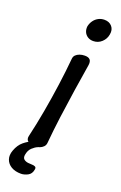

<svg xmlns="http://www.w3.org/2000/svg" viewBox="-173 -757 609 964"><g transform="rotate(20 131.5 -275.0)"><path d="M95 7Q73 7 59.5 -2.5Q46 -12 50 -31Q66 -99 79.5 -174.5Q93 -250 103.5 -326Q114 -402 120 -469Q121 -482 129 -490Q137 -498 149.5 -502.5Q162 -507 177 -507Q197 -507 205 -497.5Q213 -488 210 -468Q199 -401 187.5 -325.5Q176 -250 166 -174.5Q156 -99 150 -31Q149 -19 141 -10.5Q133 -2 121 2.5Q109 7 95 7ZM190 -590Q173 -590 160.5 -598Q148 -606 142 -619.5Q136 -633 138 -650Q142 -668 152 -681.5Q162 -695 176.5 -702.5Q191 -710 208 -710Q234 -710 248.5 -693Q263 -676 258 -650Q254 -625 235 -607.5Q216 -590 190 -590ZM77 160Q46 160 25 147.5Q4 135 -3.5 113.5Q-11 92 -1 65Q11 32 33 14Q55 -4 76 -12Q97 -20 104 -21L126 0Q126 0 112 5.5Q98 11 83 25Q68 39 64 65Q62 81 71 88Q80 95 93 96.5Q106 98 116 98Q124 98 131 101.5Q138 105 136 116Q132 141 113 150.5Q94 160 77 160Z"/></g></svg>

Font: Winky Sans Light
Style: Italic
Weight: 300
Italic angle: -8.97852°
Designer: Simon Atzbach
Foundry: typofactur
Version: Version 1.205